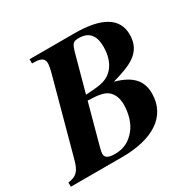

<svg xmlns="http://www.w3.org/2000/svg" viewBox="-173 -825 988 980"><g transform="rotate(-30 321.0 -334.5)"><path d="M118 -669V-644C157 -644 189 -642 189 -603C189 -593 185 -571 178 -546L59 -108C43 -49 23 -31 -25 -25V0H277C460 0 572 -72 572 -206C572 -281 531 -327 435 -354V-355C538 -385 624 -414 624 -523C624 -619 544 -669 383 -669ZM334 -577C349 -633 358 -637 390 -637C448 -637 477 -603 477 -536C477 -480 460 -436 430 -408C393 -373 346 -373 277 -368ZM269 -338C334 -336 363 -330 384 -314C407 -296 419 -266 419 -229C419 -179 405 -126 376 -91C345 -53 308 -32 255 -32C216 -32 198 -42 198 -65C198 -73 200 -83 205 -102Z"/></g></svg>

Font: XITS
Style: Bold Italic
Weight: 700
Italic angle: -16.33°
Designer: MicroPress Inc., with final additions and corrections provided by Coen Hoffman, Elsevier (retired)
Version: Version 1.105